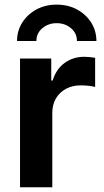

<svg xmlns="http://www.w3.org/2000/svg" viewBox="-20 -794 442 814"><path d="M64.9 0V-545.9H197.3V-452.6H203.1Q218.3 -501.5 254.2 -527.3Q290 -553.2 336.4 -553.2Q347.7 -553.2 360.6 -552Q373.5 -550.8 383.3 -548.8V-425.3Q374.5 -428.2 356.4 -430.2Q338.4 -432.1 321.8 -432.1Q287.1 -432.1 259.8 -417.5Q232.4 -402.8 217 -376.5Q201.7 -350.1 201.7 -315.9V0ZM220.2 -774.4Q268.6 -774.4 306.4 -753.9Q344.2 -733.4 366.5 -698.5Q388.7 -663.6 388.7 -620.1H306.2Q306.2 -653.3 280.8 -674.6Q255.4 -695.8 220.2 -695.8Q185.1 -695.8 159.7 -674.6Q134.3 -653.3 134.3 -620.1H52.2Q52.2 -663.6 74.5 -698.5Q96.7 -733.4 134.5 -753.9Q172.4 -774.4 220.2 -774.4Z"/></svg>

Font: Inter Cardless
Style: Bold
Weight: 700
Designer: Rasmus Andersson
Foundry: rsms
Version: Version 4.001;git-9221beed3